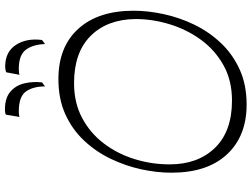

<svg xmlns="http://www.w3.org/2000/svg" viewBox="-138 -852 998 761"><g transform="rotate(-90 360.5 -471.0)"><path d="M327 8Q202 8 129.5 -70Q57 -148 57 -290Q57 -348 70.5 -410Q84 -472 112 -530.5Q140 -589 184 -636Q228 -683 288.5 -710.5Q349 -738 428 -738Q556 -738 627.5 -659Q699 -580 699 -440Q699 -383 685.5 -320.5Q672 -258 644 -200Q616 -142 572 -95Q528 -48 467 -20Q406 8 327 8ZM343 -50Q423 -50 483.5 -84Q544 -118 584.5 -174Q625 -230 645.5 -297.5Q666 -365 666 -432Q665 -544 599.5 -610Q534 -676 412 -676Q334 -676 274 -644Q214 -612 173 -558Q132 -504 111 -436.5Q90 -369 90 -297Q90 -185 155.5 -117.5Q221 -50 343 -50ZM567 -791Q565 -840 544 -867.5Q523 -895 469 -895Q462 -895 456 -894.5Q450 -894 445 -892L455 -945Q460 -947 465.5 -948Q471 -949 477 -949Q536 -949 563.5 -906.5Q591 -864 583 -803ZM399 -791Q399 -838 379 -866.5Q359 -895 300 -895Q294 -895 288.5 -894.5Q283 -894 278 -892L287 -946Q294 -950 306 -950Q353 -950 378 -928.5Q403 -907 411 -873.5Q419 -840 415 -803Z"/></g></svg>

Font: Savate ExtraLight
Style: Italic
Weight: 200
Italic angle: -11°
Designer: Max Esnée
Foundry: Plomb Type
Version: Version 2.000